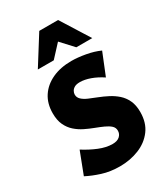

<svg xmlns="http://www.w3.org/2000/svg" viewBox="-226 -1030 1006 1149"><g transform="rotate(-30 277.0 -455.0)"><path d="M349 -175Q349 -196 333.5 -210Q318 -224 292.5 -235.5Q267 -247 236.5 -258.5Q206 -270 175.5 -285Q145 -300 119.5 -322.5Q94 -345 78.5 -378Q63 -411 63 -459Q63 -526 94.5 -574Q126 -622 183 -648.5Q240 -675 316 -675Q359 -675 412 -665.5Q465 -656 507 -637L446 -486Q407 -512 368 -526Q329 -540 296 -540Q273 -540 259.5 -532.5Q246 -525 239.5 -513.5Q233 -502 233 -490Q233 -470 248.5 -455.5Q264 -441 289.5 -430Q315 -419 346 -407Q377 -395 408 -379Q439 -363 464.5 -340.5Q490 -318 505.5 -285Q521 -252 521 -205Q521 -131 484 -81.5Q447 -32 386 -7.5Q325 17 254 17Q188 17 133 -0.5Q78 -18 36 -40L94 -191Q141 -161 190 -141Q239 -121 282 -121Q315 -121 332 -136.5Q349 -152 349 -175ZM383 -731 273 -850 240 -927H370L493 -731ZM117 -731 240 -927H370L337 -850L227 -731Z"/></g></svg>

Font: Ysabeau SC Black
Style: Regular
Weight: 900
Designer: Christian Thalmann (Catharsis Fonts)
Version: Version 2.001;gftools[0.9.30]; featfreeze: smcp